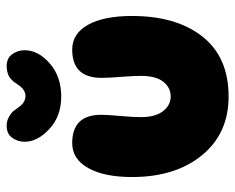

<svg xmlns="http://www.w3.org/2000/svg" viewBox="-85 -622 707 577"><g transform="rotate(-90 268.5 -333.5)"><path d="M267 0Q385 0 447 -78.5Q509 -157 509 -290Q509 -375 482.5 -422.5Q456 -470 408 -470Q323 -470 323 -382Q323 -360 326 -323Q329 -286 329 -264Q329 -219 311.5 -196.5Q294 -174 267 -174Q241 -174 223 -197Q205 -220 205 -264Q205 -287 208.5 -326Q212 -365 212 -383Q212 -470 127 -470Q79 -470 52 -422Q25 -374 25 -290Q25 -160 90.5 -80Q156 0 267 0ZM267 -503Q327 -503 366.5 -537.5Q406 -572 406 -613Q406 -634 394 -650.5Q382 -667 358 -667Q349 -667 341.5 -665Q334 -663 329.5 -661Q325 -659 319.5 -654Q314 -649 312 -646.5Q310 -644 305 -636.5Q300 -629 299 -628Q285 -610 267.5 -610.5Q250 -611 237 -628Q227 -642 222.5 -647.5Q218 -653 206 -660Q194 -667 179 -667Q155 -667 143 -650.5Q131 -634 131 -613Q131 -574 169.5 -538.5Q208 -503 267 -503Z"/></g></svg>

Font: Cherry Bomb
Style: Regular
Weight: 400
Designer: satsuyako
Foundry: satsuyako
Version: Version 4.0